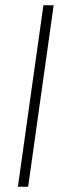

<svg xmlns="http://www.w3.org/2000/svg" viewBox="-20 -710 257 730"><path d="M184 -690 87 0H48L145 -690Z"/></svg>

Font: Exo 2 ExtraLight
Style: Italic
Weight: 250
Italic angle: -8°
Designer: Natanael Gama
Foundry: Natanael Gama
Version: Version 2.010